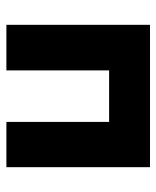

<svg xmlns="http://www.w3.org/2000/svg" viewBox="37 -538 500 615"><g transform="rotate(90 287.5 -230.0)"><path d="M515 -460H59V0H205V-329H370V0H515Z"/></g></svg>

Font: Glinicke Jost Bold
Style: Bold
Weight: 700
Version: Version 3.710